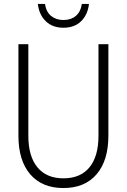

<svg xmlns="http://www.w3.org/2000/svg" viewBox="-20 -933 640 969"><path d="M300 16Q192 16 132.5 -53.5Q73 -123 73 -248V-710H123V-248Q123 -144 169 -88.5Q215 -33 300 -33Q386 -33 431.5 -88.5Q477 -144 477 -248V-710H527V-248Q527 -123 467.5 -53.5Q408 16 300 16ZM300 -793Q245 -793 211 -826Q177 -859 171 -913H207Q213 -873 238 -852.5Q263 -832 300 -832Q338 -832 362.5 -852.5Q387 -873 393 -913H429Q423 -859 389.5 -826Q356 -793 300 -793Z"/></svg>

Font: Geist Mono UltraLight
Style: Regular
Weight: 200
Monospace: yes
Designer: Basement.studio, Andrés Briganti, Mateo Zaragoza
Foundry: Basement.studio, Vercel, Andrés Briganti, Guido Ferreyra, Mateo Zaragoza
Version: Version 1.400; ttfautohint (v1.8.4.7-5d5b)